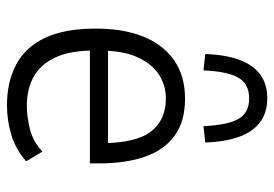

<svg xmlns="http://www.w3.org/2000/svg" viewBox="-138 -641 787 551"><g transform="rotate(90 255.5 -365.5)"><path d="M282 8Q216 8 166 -18Q116 -44 89 -100.5Q62 -157 62 -247Q62 -325 84.5 -382Q107 -439 152 -471Q197 -503 263 -503Q328 -503 369 -473.5Q410 -444 429.5 -388.5Q449 -333 449 -255V-230H109V-282H410L391 -260Q391 -361 358 -404.5Q325 -448 262 -448Q225 -448 194 -428Q163 -408 144 -366Q125 -324 125 -256V-243Q125 -173 145 -130.5Q165 -88 200.5 -68.5Q236 -49 284 -49Q315 -49 351 -58Q387 -67 415 -94L443 -47Q407 -16 365.5 -4Q324 8 282 8ZM182 -556 135 -561Q137 -619 151.5 -658.5Q166 -698 193.5 -718.5Q221 -739 262 -739Q303 -739 330.5 -718.5Q358 -698 372.5 -658.5Q387 -619 389 -561L342 -556Q339 -625 321.5 -656Q304 -687 262 -687Q221 -687 203 -656Q185 -625 182 -556Z"/></g></svg>

Font: Nunito Sans 7pt Condensed Light
Style: Regular
Weight: 300
Width: 3
Designer: Vernon Adams
Foundry: Vernon Adams
Version: Version 3.101;gftools[0.9.27]